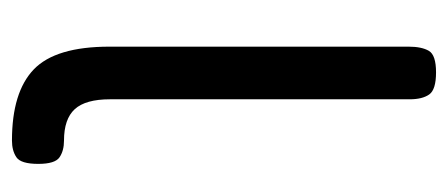

<svg xmlns="http://www.w3.org/2000/svg" viewBox="-234 -505 749 321"><g transform="rotate(90 140.5 -344.5)"><path d="M215 10Q134 10 96 -26.5Q58 -63 58 -153V-653Q58 -675 65 -687Q72 -699 101 -699Q130 -699 138 -687.5Q146 -676 146 -655V-154Q146 -113 162.5 -95Q179 -77 215 -77Q232 -77 243 -69.5Q254 -62 254 -34Q254 -5 243 2.5Q232 10 215 10Z"/></g></svg>

Font: Fredoka
Style: Regular
Weight: 400
Designer: Ben Nathan
Foundry: Milena B. Brandão, Ben Nathan
Version: Version 2.001